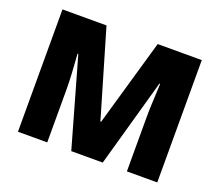

<svg xmlns="http://www.w3.org/2000/svg" viewBox="-119 -883 1204 1053"><g transform="rotate(20 483.5 -357.0)"><path d="M388.2 0 242.2 -514.2H237.8Q248 -382.8 248 -310.1V0H77.1V-713.9H334L482.9 -207H486.8L632.8 -713.9H890.1V0H712.9V-313Q712.9 -337.4 713.6 -367.2Q714.4 -397 720.2 -513.2H715.8L571.8 0Z"/></g></svg>

Font: OpenSans-ExtraBold
Style: Regular
Weight: 800
Foundry: Ascender Corporation
Version: Version 1.10